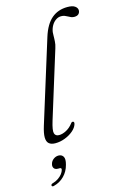

<svg xmlns="http://www.w3.org/2000/svg" viewBox="-141 -781 708 1084"><g transform="rotate(-15 213.0 -239.5)"><path d="M368 -717.5Q398 -717.5 412 -707.2Q426 -697 426 -683Q426 -670.5 417.8 -662Q409.5 -653.5 392 -653.5Q382 -653.5 373.8 -657Q365.5 -660.5 357.8 -665Q350 -669.5 341 -673Q332 -676.5 320 -676.5Q303.5 -676.5 288.8 -666.2Q274 -656 264.5 -639Q255 -622 252 -602Q251.5 -592.5 251.2 -583.5Q251 -574.5 250.8 -566Q250.5 -557.5 250 -548.8Q249.5 -540 247.8 -530.2Q246 -520.5 242.5 -510L121.5 -119.5Q105 -66 110.2 -48.5Q115.5 -31 136.5 -31Q156.5 -31 178.8 -42.8Q201 -54.5 218 -76.5Q221 -81 224 -82.8Q227 -84.5 230.5 -84Q235 -83.5 236.5 -79.5Q238 -75.5 236 -68.5Q230 -48.5 209.5 -31Q189 -13.5 161.2 -2.8Q133.5 8 105 8Q80.5 8 67.5 -3Q54.5 -14 54.2 -39Q54 -64 67 -105.5L216 -584.5Q237.5 -653 275.2 -685.2Q313 -717.5 368 -717.5ZM81.5 150.5Q64.5 150.5 57.8 140.5Q51 130.5 55 116.5Q59 100 72.8 89.8Q86.5 79.5 102.5 79.5Q121 79.5 130 94Q139 108.5 130 140.5Q120.5 178 95.2 203.5Q70 229 35 238Q29 240 25.5 238.8Q22 237.5 21 233.5Q20.5 229.5 23.5 226.2Q26.5 223 32 222Q50.5 216.5 64.5 207Q78.5 197.5 87.8 185.5Q97 173.5 100 162Q102.5 150.5 91.5 150.5Z"/></g></svg>

Font: Fraunces ExtraLight
Style: Italic
Weight: 250
Italic angle: -16°
Version: Version 1.000;[b76b70a41]